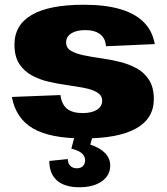

<svg xmlns="http://www.w3.org/2000/svg" viewBox="-20 -572 703 810"><path d="M333 12Q192 12 119.5 -30Q47 -72 30 -163L235 -171Q240 -132 262.5 -113.5Q285 -95 329 -95Q367 -95 389 -109Q411 -123 411 -147Q411 -169 391 -181.5Q371 -194 338 -200.5Q305 -207 265.5 -212.5Q226 -218 186.5 -227Q147 -236 114 -254Q81 -272 61 -303Q41 -334 41 -384Q41 -467 114.5 -509.5Q188 -552 334 -552Q424 -552 487 -533.5Q550 -515 586.5 -478.5Q623 -442 633 -386L427 -377Q425 -410 402.5 -427.5Q380 -445 340 -445Q302 -445 280.5 -431Q259 -417 259 -393Q259 -370 279 -358Q299 -346 332 -339Q365 -332 404.5 -326.5Q444 -321 483.5 -311.5Q523 -302 556 -284Q589 -266 609 -234.5Q629 -203 629 -154Q629 -72 554 -30Q479 12 333 12ZM315 218Q253 218 220.5 189.5Q188 161 188 107L266 99Q266 117 276.5 127.5Q287 138 304 138Q320 138 329.5 129Q339 120 339 104Q339 87 325.5 75Q312 63 281 55L295 2H371L361 38Q403 52 424 74.5Q445 97 445 126Q445 168 409.5 193Q374 218 315 218Z"/></svg>

Font: Pathway Extreme ExtraBold
Style: Regular
Weight: 800
Designer: Eduardo Rodriguez Tunni
Foundry: Eduardo Rodriguez Tunni
Version: Version 1.001;gftools[0.9.26]